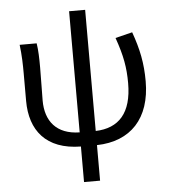

<svg xmlns="http://www.w3.org/2000/svg" viewBox="-59 -748 887 1001"><g transform="rotate(-5 384.5 -248.0)"><path d="M569 -535C603 -439 614 -376 614 -295C614 -138 545 -65 424 -61V-695H340V-61C219 -63 162 -135 162 -243C162 -278 164 -357 164 -416C164 -464 163 -505 157 -543H68C75 -486 76 -438 76 -394V-249C76 -95 157 11 340 13V199H424V13C601 9 706 -102 706 -297C706 -391 691 -465 658 -557Z"/></g></svg>

Font: Source Han Sans CN Regular
Style: Regular
Weight: 400
Designer: Ryoko NISHIZUKA (kana & ideographs); Paul D. Hunt (Latin, Greek & Cyrillic); Wenlong ZHANG (bopomofo); Sandoll Communica
Foundry: Adobe Systems Incorporated
Version: Version 1.004;PS 1.004;hotconv 1.0.82;makeotf.lib2.5.63406